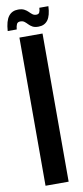

<svg xmlns="http://www.w3.org/2000/svg" viewBox="-115 -984 443 1021"><g transform="rotate(-10 107.0 -474.0)"><path d="M43.9 0V-800H168.7V0ZM175.7 -937.8H224.6Q222.4 -887.1 204.8 -863.3Q187.1 -839.6 154.1 -839.6Q134 -839.6 122.2 -846.2Q110.3 -852.9 102.2 -861.7Q94 -870.5 85.5 -877.1Q76.9 -883.8 63.2 -883.8Q48.9 -883.8 43.9 -873.5Q39 -863.2 37.3 -845.1H-11.4Q-7.7 -899.6 10.9 -923.8Q29.5 -948 62.5 -948Q82.8 -948 95.3 -941.4Q107.7 -934.9 116.2 -926.2Q124.7 -917.4 133.1 -910.9Q141.5 -904.3 153.9 -904.3Q166.1 -904.3 170.5 -912.7Q175 -921.2 175.7 -937.8Z"/></g></svg>

Font: Big Shoulders Thin
Style: Regular
Weight: 100
Designer: Patric King
Foundry: XO Type Co
Version: Version 2.002